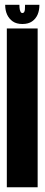

<svg xmlns="http://www.w3.org/2000/svg" viewBox="-20 -796 190 816"><path d="M9 0H140V-675H9ZM75 -694Q100.5 -694 116.2 -705Q132 -716 139.8 -734Q147.5 -752 147.5 -775.5H86.5Q86.5 -763 85.8 -755.2Q85 -747.5 82.2 -744Q79.5 -740.5 75 -740.5Q71 -740.5 68.5 -744Q66 -747.5 64.2 -755Q62.5 -762.5 62.5 -775.5H2Q2 -752 10.2 -734Q18.5 -716 34.2 -705Q50 -694 75 -694Z"/></svg>

Font: Anybody UltraCondensed
Style: Bold
Weight: 700
Width: 1
Version: Version 1.113;gftools[0.9.25]